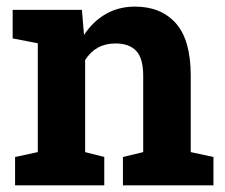

<svg xmlns="http://www.w3.org/2000/svg" viewBox="-20 -558 678 578"><path d="M25.4 0V-85.4L93.8 -100.1V-427.7L18.1 -442.4V-528.3H226.6L232.9 -452.6Q259.3 -493.2 298.1 -515.6Q336.9 -538.1 386.7 -538.1Q464.8 -538.1 509.5 -487.8Q554.2 -437.5 554.2 -330.1V-100.1L622.6 -85.4V0H350.1V-85.4L411.1 -100.1V-329.6Q411.1 -382.8 389.9 -405Q368.7 -427.2 327.6 -427.2Q268.1 -427.2 236.3 -377.4V-100.1L293.9 -85.4V0Z"/></svg>

Font: Roboto Slab
Style: Bold
Weight: 700
Designer: Google
Version: Version 2.000; ttfautohint (v1.8.1.43-b0c9)